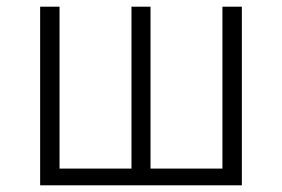

<svg xmlns="http://www.w3.org/2000/svg" viewBox="-20 -554 844 574"><path d="M100 0H703V-534H645V-50H430V-534H373V-50H158V-534H100Z"/></svg>

Font: Noto Sans TC Light
Style: Regular
Weight: 300
Designer: Ryoko NISHIZUKA 西塚涼子 (kana, bopomofo & ideographs); Paul D. Hunt (Latin, Greek & Cyrillic); Sandoll Communications 산돌커뮤니
Foundry: Adobe
Version: Version 2.004;hotconv 1.0.118;makeotfexe 2.5.65603